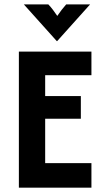

<svg xmlns="http://www.w3.org/2000/svg" viewBox="-20 -862 478 882"><path d="M66.7 0V-625H400V-516.7H187.5V-420.8H351.4V-316.7H187.5V-112.5H400V0ZM241 -672.9 89.6 -841.7H202.1Q213.9 -829.2 223.3 -816.7Q232.6 -804.2 243.1 -788.9Q253.5 -804.2 263.2 -816.7Q272.9 -829.2 284 -841.7H393.8L242.4 -672.9Z"/></svg>

Font: Afacad Flux
Style: Regular
Weight: 400
Designer: Kristian Moeller
Foundry: Dicotype
Version: Version 1.100